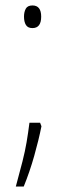

<svg xmlns="http://www.w3.org/2000/svg" viewBox="-20 -554 227 704"><path d="M68 -493Q68 -510 74.5 -522Q81 -534 99 -534Q131 -534 131 -493Q131 -451 99 -451Q82 -451 75 -462.5Q68 -474 68 -493ZM132 -91Q122 -41 105.5 17.5Q89 76 67 130H38Q53 75 62.5 37.5Q72 0 77.5 -32.5Q83 -65 88 -104H127Z"/></svg>

Font: Noto Sans Arabic UI XCn XLt
Style: Regular
Weight: 200
Width: 2
Designer: Monotype Design Team, Nadine Chahine and Nizar Qandah
Foundry: Monotype Imaging Inc.
Version: Version 2.010; ttfautohint (v1.8.4.7-5d5b)